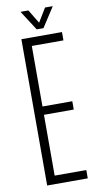

<svg xmlns="http://www.w3.org/2000/svg" viewBox="-103 -990 528 1034"><g transform="rotate(-10 161.0 -473.0)"><path d="M67.5 0V-800H289.5V-754.5H116.5V-423.5H279.5V-378H116.5V-45.5H289.5V0ZM158 -838 88.5 -946H131.5L177 -871L222.5 -946H265L195 -838Z"/></g></svg>

Font: Big Shoulders Text ExtraLight
Style: Regular
Weight: 250
Version: Version 2.002